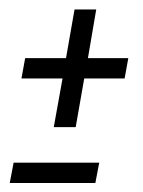

<svg xmlns="http://www.w3.org/2000/svg" viewBox="-20 -484 309 416"><path d="M96.5 -208.5 115.5 -314H26.5L34.5 -358H123L141.5 -463.5H188.5L170.5 -358H258L250 -314H162.5L144 -208.5ZM1.1 -87.5 9.5 -131.5H195L186.6 -87.5Z"/></svg>

Font: Anybody ExtraExpanded Light
Style: Italic
Weight: 300
Width: 8
Italic angle: -10°
Designer: Tyler Finck
Foundry: Etcetera Type Company
Version: Version 1.010; ttfautohint (v1.8.3) -l 8 -r 50 -G 200 -x 14 